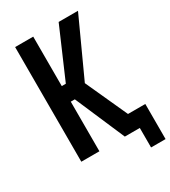

<svg xmlns="http://www.w3.org/2000/svg" viewBox="-207 -838 946 1066"><g transform="rotate(-30 266.5 -305.0)"><path d="M440 125H533V-100H422L300 -368L468 -735H344L207 -418H181V-735H65V0H181V-318H207L344 0H440Z"/></g></svg>

Font: Iosevka SS09
Style: Bold
Weight: 700
Monospace: yes
Designer: Belleve Invis
Foundry: Belleve Invis
Version: Version 5.2.1; ttfautohint (v1.8.3)